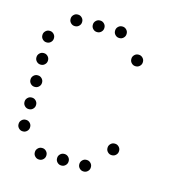

<svg xmlns="http://www.w3.org/2000/svg" viewBox="-99 -767 797 834"><g transform="rotate(15 300.0 -350.0)"><path d="M149 -676Q139 -676 131.5 -668.5Q124 -661 124 -651V-649Q124 -639 131.5 -631.5Q139 -624 149 -624H151Q161 -624 168.5 -631.5Q176 -639 176 -649V-651Q176 -661 168.5 -668.5Q161 -676 151 -676ZM249 -676Q239 -676 231.5 -668.5Q224 -661 224 -651V-649Q224 -639 231.5 -631.5Q239 -624 249 -624H251Q261 -624 268.5 -631.5Q276 -639 276 -649V-651Q276 -661 268.5 -668.5Q261 -676 251 -676ZM349 -676Q339 -676 331.5 -668.5Q324 -661 324 -651V-649Q324 -639 331.5 -631.5Q339 -624 349 -624H351Q361 -624 368.5 -631.5Q376 -639 376 -649V-651Q376 -661 368.5 -668.5Q361 -676 351 -676ZM49 -576Q39 -576 31.5 -568.5Q24 -561 24 -551V-549Q24 -539 31.5 -531.5Q39 -524 49 -524H51Q61 -524 68.5 -531.5Q76 -539 76 -549V-551Q76 -561 68.5 -568.5Q61 -576 51 -576ZM449 -576Q439 -576 431.5 -568.5Q424 -561 424 -551V-549Q424 -539 431.5 -531.5Q439 -524 449 -524H451Q461 -524 468.5 -531.5Q476 -539 476 -549V-551Q476 -561 468.5 -568.5Q461 -576 451 -576ZM49 -476Q39 -476 31.5 -468.5Q24 -461 24 -451V-449Q24 -439 31.5 -431.5Q39 -424 49 -424H51Q61 -424 68.5 -431.5Q76 -439 76 -449V-451Q76 -461 68.5 -468.5Q61 -476 51 -476ZM49 -376Q39 -376 31.5 -368.5Q24 -361 24 -351V-349Q24 -339 31.5 -331.5Q39 -324 49 -324H51Q61 -324 68.5 -331.5Q76 -339 76 -349V-351Q76 -361 68.5 -368.5Q61 -376 51 -376ZM49 -276Q39 -276 31.5 -268.5Q24 -261 24 -251V-249Q24 -239 31.5 -231.5Q39 -224 49 -224H51Q61 -224 68.5 -231.5Q76 -239 76 -249V-251Q76 -261 68.5 -268.5Q61 -276 51 -276ZM49 -176Q39 -176 31.5 -168.5Q24 -161 24 -151V-149Q24 -139 31.5 -131.5Q39 -124 49 -124H51Q61 -124 68.5 -131.5Q76 -139 76 -149V-151Q76 -161 68.5 -168.5Q61 -176 51 -176ZM449 -176Q439 -176 431.5 -168.5Q424 -161 424 -151V-149Q424 -139 431.5 -131.5Q439 -124 449 -124H451Q461 -124 468.5 -131.5Q476 -139 476 -149V-151Q476 -161 468.5 -168.5Q461 -176 451 -176ZM149 -76Q139 -76 131.5 -68.5Q124 -61 124 -51V-49Q124 -39 131.5 -31.5Q139 -24 149 -24H151Q161 -24 168.5 -31.5Q176 -39 176 -49V-51Q176 -61 168.5 -68.5Q161 -76 151 -76ZM249 -76Q239 -76 231.5 -68.5Q224 -61 224 -51V-49Q224 -39 231.5 -31.5Q239 -24 249 -24H251Q261 -24 268.5 -31.5Q276 -39 276 -49V-51Q276 -61 268.5 -68.5Q261 -76 251 -76ZM349 -76Q339 -76 331.5 -68.5Q324 -61 324 -51V-49Q324 -39 331.5 -31.5Q339 -24 349 -24H351Q361 -24 368.5 -31.5Q376 -39 376 -49V-51Q376 -61 368.5 -68.5Q361 -76 351 -76Z"/></g></svg>

Font: Doto Rounded
Style: Regular
Weight: 400
Monospace: yes
Version: Version 1.000